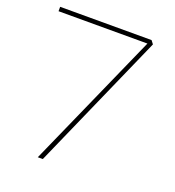

<svg xmlns="http://www.w3.org/2000/svg" viewBox="-128 -801 822 902"><g transform="rotate(20 282.5 -350.0)"><path d="M162 0 470 -693 478 -678H19V-700H476L489 -683L187 0Z"/></g></svg>

Font: Lexend Mega Thin
Style: Regular
Weight: 250
Version: Version 1.007